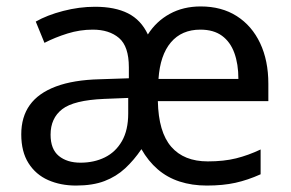

<svg xmlns="http://www.w3.org/2000/svg" viewBox="-20 -566 904 596"><path d="M603 -546Q668 -546 715 -516Q762 -486 787.5 -432Q813 -378 813 -306V-252H470Q472 -156 511.5 -110.5Q551 -65 625 -65Q675 -65 713 -74.5Q751 -84 789 -102V-25Q749 -7 710.5 1.5Q672 10 622 10Q576 10 537.5 -2.5Q499 -15 469.5 -40.5Q440 -66 419 -103Q396 -69 368.5 -43.5Q341 -18 304.5 -4Q268 10 216 10Q168 10 129.5 -7Q91 -24 68.5 -59.5Q46 -95 46 -149Q46 -203 72.5 -240Q99 -277 153.5 -297.5Q208 -318 290 -320L380 -323V-357Q380 -422 349.5 -448Q319 -474 268 -474Q228 -474 189.5 -462Q151 -450 118 -433L91 -499Q126 -519 176 -532Q226 -545 275 -545Q337 -545 377.5 -524.5Q418 -504 439 -459Q465 -500 507 -523Q549 -546 603 -546ZM303 -259Q209 -255 173 -227Q137 -199 137 -148Q137 -103 162.5 -82Q188 -61 230 -61Q272 -61 305.5 -77.5Q339 -94 358.5 -128Q378 -162 378 -214V-262ZM602 -474Q544 -474 510.5 -434.5Q477 -395 472 -321H720Q720 -367 707.5 -401.5Q695 -436 669 -455Q643 -474 602 -474Z"/></svg>

Font: Noto Sans Armenian
Style: Regular
Weight: 400
Designer: Monotype Design Team
Foundry: Monotype Imaging Inc.
Version: Version 2.007